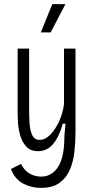

<svg xmlns="http://www.w3.org/2000/svg" viewBox="-20 -765 457 936"><path d="M179 151Q133 151 93 130Q53 109 33 59L83 34Q96 64 122.5 80Q149 96 180 96Q233 96 263.5 48Q294 0 294 -101L299 -162H286Q268 -97 238.5 -62.5Q209 -28 166 -28Q129 -28 108.5 -50Q88 -72 79 -103Q70 -134 68 -163Q66 -192 66 -207V-528H122V-232Q122 -199 124 -164.5Q126 -130 137 -106.5Q148 -83 174 -83Q195 -83 215 -99.5Q235 -116 251.5 -142.5Q268 -169 278.5 -199.5Q289 -230 292 -259V-528H348V-122Q348 -75 343 -27Q338 21 321 61.5Q304 102 270 126.5Q236 151 179 151ZM227 -607H179L235 -745H299Z"/></svg>

Font: Bricolage Grotesque 10pt Condensed ExtraLight
Style: Regular
Weight: 200
Width: 3
Designer: Mathieu Triay
Foundry: Atelier Triay
Version: Version 1.000; ttfautohint (v1.8.4.7-5d5b);gftools[0.9.32]